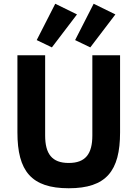

<svg xmlns="http://www.w3.org/2000/svg" viewBox="-20 -993 734 1025"><path d="M257 -740 391 -916 275 -973 176 -779ZM462 -740 596 -916 480 -973 381 -779ZM221 -698H73V-286C73 -80 147 12 347 12C547 12 621 -80 621 -286V-698H473V-270C473 -172 437 -123 347 -123C257 -123 221 -172 221 -270Z"/></svg>

Font: Braiins Sans
Style: Bold
Weight: 700
Designer: Mike Abbink, Paul van der Laan, Pieter van Rosmalen, Jiri Chlebus, Lubos Buracinsky
Foundry: Bold Monday, Sudetype
Version: Version 1.000;hotconv 1.0.109;makeotfexe 2.5.65596